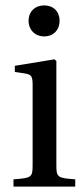

<svg xmlns="http://www.w3.org/2000/svg" viewBox="-20 -692 313 712"><path d="M86 -615C86 -581 110 -557 144 -557C178 -557 201 -581 201 -615C201 -649 178 -672 144 -672C110 -672 86 -649 86 -615ZM30 0H259V-27C192 -32 189 -34 189 -82V-466L182 -472L35 -448V-425L70 -420C94 -416 101 -412 101 -378V-82C101 -34 98 -32 30 -27Z"/></svg>

Font: erewhon
Style: Regular
Weight: 400
Version: Version 1.0.0